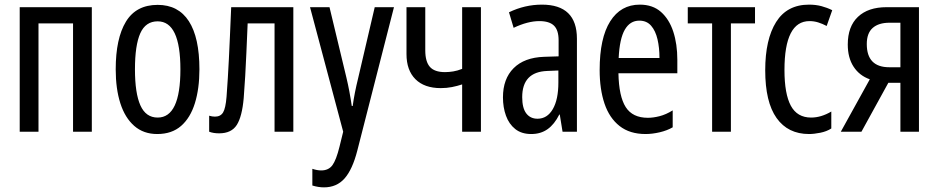

<svg xmlns="http://www.w3.org/2000/svg" viewBox="-20 -568 4048 828"><path d="M65 0V-537H376V0H295V-467H146V0Z M658 10Q599 10 559 -25Q519 -60 499 -122.5Q479 -185 479 -269Q479 -402 523 -474.5Q567 -547 660 -547Q749 -547 794.5 -476.5Q840 -406 840 -269Q840 -186 820.5 -123Q801 -60 761 -25Q721 10 658 10ZM660 -61Q758 -61 758 -269Q758 -476 660 -476Q608 -476 585 -424.5Q562 -373 562 -269Q562 -166 585.5 -113.5Q609 -61 660 -61Z M925 7Q900 7 882 0V-69Q895 -65 907 -65Q931 -65 942 -83Q953 -101 957 -151Q960 -193 962.5 -231.5Q965 -270 967 -313Q969 -356 971.5 -410Q974 -464 977 -537H1245V0H1164V-467H1048Q1045 -393 1042.5 -339.5Q1040 -286 1037.5 -240.5Q1035 -195 1031 -145Q1024 -65 1001 -29Q978 7 925 7Z M1377 240Q1353 240 1327 232V160Q1348 167 1365 167Q1397 167 1413.5 144.5Q1430 122 1444 65L1460 0L1317 -537H1401L1474 -233Q1488 -174 1497 -111H1501Q1508 -164 1525 -233L1596 -537H1679L1521 81Q1500 163 1466 201.5Q1432 240 1377 240Z M1973 0V-204Q1952 -197 1929 -192.5Q1906 -188 1881 -188Q1810 -188 1771.5 -226.5Q1733 -265 1733 -335V-537H1814V-351Q1814 -302 1834 -279.5Q1854 -257 1899 -257Q1916 -257 1934.5 -260Q1953 -263 1973 -271V-537H2054V0Z M2271 10Q2229 10 2202 -11.5Q2175 -33 2162 -69Q2149 -105 2149 -148Q2149 -228 2195 -274Q2241 -320 2326 -323L2389 -325V-394Q2389 -438 2369 -457.5Q2349 -477 2306 -477Q2256 -477 2195 -448L2175 -515Q2243 -548 2317 -548Q2468 -548 2468 -401V0H2406L2394 -74H2392Q2371 -32 2341.5 -11Q2312 10 2271 10ZM2298 -56Q2340 -56 2364 -97.5Q2388 -139 2388 -212V-264L2340 -262Q2232 -258 2232 -149Q2232 -102 2249.5 -79Q2267 -56 2298 -56Z M2764 10Q2696 10 2652 -24.5Q2608 -59 2587 -121Q2566 -183 2566 -266Q2566 -404 2611.5 -476Q2657 -548 2739 -548Q2795 -548 2830.5 -516.5Q2866 -485 2883.5 -431.5Q2901 -378 2901 -310V-252H2647Q2649 -152 2678.5 -106Q2708 -60 2774 -60Q2797 -60 2824.5 -67Q2852 -74 2881 -92V-19Q2857 -5 2825 2.5Q2793 10 2764 10ZM2648 -318H2824Q2824 -362 2815.5 -398.5Q2807 -435 2788 -457Q2769 -479 2737 -479Q2697 -479 2674.5 -440Q2652 -401 2648 -318Z M3051 0V-467H2946V-537H3236V-467H3132V0Z M3469 10Q3378 10 3329 -59Q3280 -128 3280 -265Q3280 -398 3327 -473Q3374 -548 3469 -548Q3498 -548 3522.5 -541.5Q3547 -535 3569 -524L3545 -456Q3526 -466 3508 -471.5Q3490 -477 3471 -477Q3363 -477 3363 -266Q3363 -163 3390.5 -112Q3418 -61 3478 -61Q3521 -61 3565 -87V-14Q3545 -1 3517.5 4.5Q3490 10 3469 10Z M3606 0 3731 -226Q3686 -242 3661 -280.5Q3636 -319 3636 -376Q3636 -454 3680 -495.5Q3724 -537 3803 -537H3943V0H3863V-211H3811L3695 0ZM3815 -278H3863V-470H3816Q3769 -470 3743.5 -447.5Q3718 -425 3718 -378Q3718 -278 3815 -278Z"/></svg>

Font: Noto Sans ExtraCondensed
Style: Regular
Weight: 400
Width: 2
Designer: Monotype Design Team
Foundry: Monotype Imaging Inc.
Version: Version 2.013; ttfautohint (v1.8.4.7-5d5b)